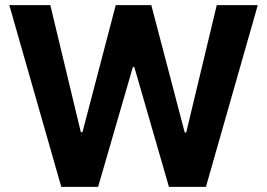

<svg xmlns="http://www.w3.org/2000/svg" viewBox="-20 -727 1039 747"><path d="M16.2 -707H175.8L294.5 -212.7H300.8L430.3 -707H568.7L698.7 -211.6H704.5L823.3 -707H982.9L781.2 0H637.3L502.4 -466.7H497.1L361.7 0H218.4Z"/></svg>

Font: WEMIX Pretendard Variable
Style: Regular
Weight: 400
Designer: Base glyphs from Inter by Rasmus Andersson; Hangeul glyphs from Noto Sans CJK(Source Han Sans) by Jang Soo-young and Kan
Foundry: Kil Hyung-jin
Version: Version 1.000;Glyphs 3.2 (3208)